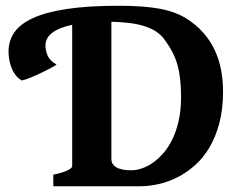

<svg xmlns="http://www.w3.org/2000/svg" viewBox="-20 -650 838 670"><path d="M553.2 -513.2Q542 -528.3 525.6 -539.3Q509.3 -550.3 486.6 -557.9Q463.9 -565.4 434.8 -569.3Q405.8 -573.2 368.7 -574.2V-94.7Q368.7 -77.6 383.8 -67.4Q402.3 -55.7 438 -55.7Q454.1 -55.7 473.4 -61.8Q492.7 -67.9 512 -81.1Q531.2 -94.2 549.3 -114.7Q567.4 -135.3 581.3 -163.6Q595.2 -191.9 603.5 -228.5Q611.8 -265.1 611.8 -311Q611.8 -344.2 608.9 -371.6Q606 -398.9 599.4 -422.9Q592.8 -446.8 581.3 -468.8Q569.8 -490.7 553.2 -513.2ZM9.8 -470.2Q9.8 -507.3 30 -536.9Q50.3 -566.4 95.7 -587.2Q141.1 -607.9 214.6 -618.9Q288.1 -629.9 394.5 -629.9Q437 -629.9 471.9 -627.4Q506.8 -625 535.4 -619.9Q564 -614.7 586.7 -606.4Q609.4 -598.1 627.9 -586.9Q664.1 -564.5 689 -536.4Q713.9 -508.3 729.2 -475.3Q744.6 -442.4 751.5 -405.8Q758.3 -369.1 758.3 -330.1Q758.3 -269 745.6 -220.9Q732.9 -172.9 711.2 -136Q689.5 -99.1 660.6 -73.5Q631.8 -47.9 599.6 -31.5Q567.4 -15.1 533.4 -7.6Q499.5 0 468.3 0H166V-40.5Q199.2 -47.4 215.6 -55.4Q231.9 -63.5 231.9 -70.3V-563.5Q186 -553.7 162.4 -535.6Q138.7 -517.6 138.7 -491.2Q138.7 -473.6 146.2 -455.8Q153.8 -438 177.2 -424.8Q173.8 -421.4 158.2 -413.1Q142.6 -404.8 123.3 -395.5Q104 -386.2 85.2 -378.7Q66.4 -371.1 56.2 -369.1Q43 -376.5 34.2 -388.2Q25.4 -399.9 20 -413.8Q14.6 -427.7 12.2 -442.4Q9.8 -457 9.8 -470.2Z"/></svg>

Font: Gentium Book Basic
Style: Bold
Weight: 700
Designer: J. Victor Gaultney and Annie Olsen
Foundry: SIL International
Version: Version 1.102; 2013; Maintenance release